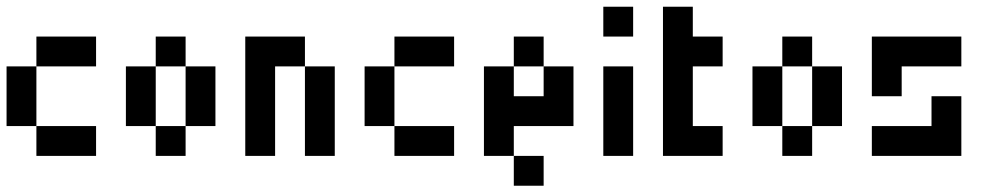

<svg xmlns="http://www.w3.org/2000/svg" viewBox="-20 -475 3040 585"><path d="M90.9 -363.6H181.8V-272.7H90.9ZM0 -272.7H90.9V-181.8H0ZM0 -181.8H90.9V-90.9H0ZM90.9 -90.9H181.8V0H90.9ZM181.8 -363.6H272.7V-272.7H181.8ZM181.8 -90.9H272.7V0H181.8Z M363.6 -272.7H454.5V-181.8H363.6ZM363.6 -181.8H454.5V-90.9H363.6ZM454.5 -90.9H545.5V0H454.5ZM545.5 -181.8H636.4V-90.9H545.5ZM545.5 -272.7H636.4V-181.8H545.5ZM454.5 -363.6H545.5V-272.7H454.5Z M727.3 -90.9H818.2V0H727.3ZM727.3 -181.8H818.2V-90.9H727.3ZM727.3 -272.7H818.2V-181.8H727.3ZM727.3 -363.6H818.2V-272.7H727.3ZM818.2 -363.6H909.1V-272.7H818.2ZM909.1 -272.7H1000V-181.8H909.1ZM909.1 -181.8H1000V-90.9H909.1ZM909.1 -90.9H1000V0H909.1Z M1181.8 -363.6H1272.7V-272.7H1181.8ZM1090.9 -272.7H1181.8V-181.8H1090.9ZM1090.9 -181.8H1181.8V-90.9H1090.9ZM1181.8 -90.9H1272.7V0H1181.8ZM1272.7 -363.6H1363.6V-272.7H1272.7ZM1272.7 -90.9H1363.6V0H1272.7Z M1545.5 -363.6H1636.4V-272.7H1545.5ZM1636.4 -272.7H1727.3V-181.8H1636.4ZM1454.5 -272.7H1545.5V-181.8H1454.5ZM1636.4 -181.8H1727.3V-90.9H1636.4ZM1545.5 -181.8H1636.4V-90.9H1545.5ZM1454.5 -181.8H1545.5V-90.9H1454.5ZM1454.5 -90.9H1545.5V0H1454.5ZM1545.5 0H1636.4V90.9H1545.5Z M1818.2 -90.9H1909.1V0H1818.2ZM1818.2 -181.8H1909.1V-90.9H1818.2ZM1818.2 -272.7H1909.1V-181.8H1818.2ZM1818.2 -454.5H1909.1V-363.6H1818.2Z M2000 -454.5H2090.9V-363.6H2000ZM2000 -363.6H2090.9V-272.7H2000ZM2000 -272.7H2090.9V-181.8H2000ZM2000 -181.8H2090.9V-90.9H2000ZM2000 -90.9H2090.9V0H2000ZM2090.9 -90.9H2181.8V0H2090.9ZM2090.9 -363.6H2181.8V-272.7H2090.9Z M2272.7 -272.7H2363.6V-181.8H2272.7ZM2272.7 -181.8H2363.6V-90.9H2272.7ZM2363.6 -90.9H2454.5V0H2363.6ZM2454.5 -181.8H2545.5V-90.9H2454.5ZM2454.5 -272.7H2545.5V-181.8H2454.5ZM2363.6 -363.6H2454.5V-272.7H2363.6Z M2818.2 -363.6H2909.1V-272.7H2818.2ZM2727.3 -363.6H2818.2V-272.7H2727.3ZM2636.4 -272.7H2727.3V-181.8H2636.4ZM2818.2 -181.8H2909.1V-90.9H2818.2ZM2818.2 -90.9H2909.1V0H2818.2ZM2636.4 -90.9H2727.3V0H2636.4ZM2636.4 -363.6H2727.3V-272.7H2636.4ZM2727.3 -90.9H2818.2V0H2727.3Z"/></svg>

Font: Micro 5
Style: Regular
Weight: 400
Designer: Sarah Cadigan-Fried
Version: Version 1.000; ttfautohint (v1.8.4.7-5d5b)